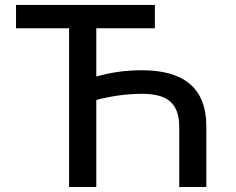

<svg xmlns="http://www.w3.org/2000/svg" viewBox="-20 -747 944 767"><path d="M598.7 -727.3H44V-634.2H256V0H364.7V-347.7C421.9 -362.9 485.1 -372.2 547.2 -372.2C642 -372.2 696 -340.2 696 -240.1V0H804.3V-240.1C804.7 -402.3 706.3 -466.3 547.2 -466.3C475.1 -466.3 420.5 -456.7 364.7 -441.4V-634.2H598.7Z"/></svg>

Font: Margiela Sans Medium
Style: Regular
Weight: 500
Designer: Stefan Endress, Andreas Faust
Version: Version 1.100;FEAKit 1.0